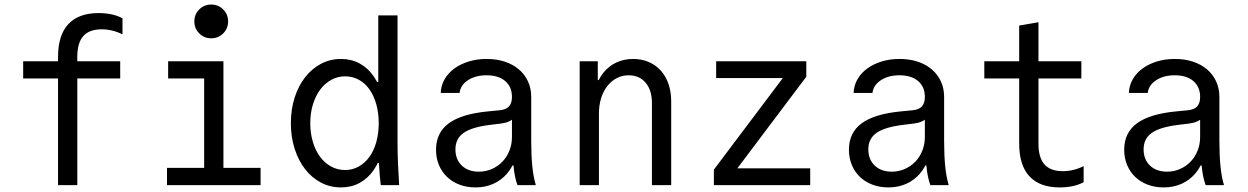

<svg xmlns="http://www.w3.org/2000/svg" viewBox="-20 -807 5440 837"><path d="M233 0H317V-464.8H504V-540H317V-559Q317 -620.2 343.1 -649.7Q369.2 -679.2 423.4 -679.2Q446.2 -679.2 468.8 -673.8Q491.4 -668.4 514 -657.2V-727.2Q492.8 -738.8 466.3 -744.4Q439.8 -750 410 -750Q322.6 -750 277.8 -701.8Q233 -653.6 233 -559V-540H81V-464.8H233Z M708 0H1116V-75.2H954V-540H713V-464.8H870V-75.2H708ZM827.2 -713.6Q827.2 -682.8 848.6 -661.4Q869.9 -640 900.8 -640Q931.6 -640 953 -661.4Q974.4 -682.7 974.4 -713.6Q974.4 -744.4 953 -765.8Q931.7 -787.2 900.8 -787.2Q870 -787.2 848.6 -765.8Q827.2 -744.5 827.2 -713.6Z M1466.4 10Q1511.6 10 1547.7 -9.6Q1583.8 -29.2 1608.9 -65.5Q1634 -101.8 1647.7 -153.5Q1661.4 -205.2 1661.4 -270Q1661.4 -334.8 1647.7 -386.5Q1634 -438.2 1608.9 -474.5Q1583.8 -510.8 1547.7 -530.4Q1511.6 -550 1466.8 -550Q1419.6 -550 1379.6 -529Q1339.6 -508 1310.3 -470.5Q1281 -433 1264.5 -381.8Q1248 -330.6 1248 -270Q1248 -209.4 1264.5 -158.2Q1281 -107 1310.1 -69.5Q1339.2 -32 1379.2 -11Q1419.2 10 1466.4 10ZM1484.2 -65.8Q1451.2 -65.8 1423.3 -81.2Q1395.4 -96.6 1375.3 -123.6Q1355.2 -150.6 1343.9 -188.4Q1332.6 -226.2 1332.6 -270Q1332.6 -314.4 1344.2 -351.9Q1355.8 -389.4 1375.9 -416.4Q1396 -443.4 1423.9 -458.8Q1451.8 -474.2 1484.8 -474.2Q1517.2 -474.2 1544.2 -459.4Q1571.2 -444.6 1590.4 -417.6Q1609.6 -390.6 1620.3 -352.8Q1631 -315 1631 -270Q1631 -225 1620.3 -187.2Q1609.6 -149.4 1590.1 -122.7Q1570.6 -96 1543.6 -80.9Q1516.6 -65.8 1484.2 -65.8ZM1639.8 0H1720Q1717 -48 1715 -95Q1713 -142 1713 -180V-740H1629V-449.8H1621L1646.8 -250L1630.4 -170Q1630.4 -125.6 1632.6 -85Q1634.8 -44.4 1639.8 0ZM1617.8 -96.8H1627.8H1631.8H1641.8L1629.8 -108.8Z M2211.8 -384.6Q2211.8 -356.8 2198.7 -342.8Q2185.6 -328.8 2157.2 -326.2L2107.4 -321.4Q1992.2 -310.4 1936.5 -269.5Q1880.8 -228.6 1880.8 -154.2Q1880.8 -117.8 1893.5 -87.6Q1906.2 -57.4 1928.9 -35.7Q1951.6 -14 1983.3 -2Q2015 10 2052.8 10Q2095.6 10 2130.3 -5.5Q2165 -21 2189.4 -49.1Q2213.8 -77.2 2227.3 -116.8Q2240.8 -156.4 2240.8 -205.6L2188.4 -85.6H2218.4Q2220.8 -59 2225.2 -37.9Q2229.6 -16.8 2235.8 0H2315.8Q2305.2 -35.4 2300.5 -82.5Q2295.8 -129.6 2295.8 -193V-384.4Q2295.8 -421.6 2281.7 -452.1Q2267.6 -482.6 2242.1 -504.4Q2216.6 -526.2 2181 -538.1Q2145.4 -550 2101.4 -550Q2059 -550 2023.2 -538.9Q1987.4 -527.8 1960.6 -508.3Q1933.8 -488.8 1918.1 -461.4Q1902.4 -434 1901.2 -402H1983.4Q1987.6 -436.2 2020.3 -457.5Q2053 -478.8 2101.2 -478.8Q2152.8 -478.8 2182.3 -453.7Q2211.8 -428.6 2211.8 -384.6ZM2211.8 -313V-210Q2211.8 -177.8 2200.7 -150.1Q2189.6 -122.4 2170.2 -102.2Q2150.8 -82 2124.2 -70.3Q2097.6 -58.6 2067.6 -58.6Q2021 -58.6 1993.2 -85.2Q1965.4 -111.8 1965.4 -155.6Q1965.4 -202.8 2001.2 -227.8Q2037 -252.8 2116.2 -262.6L2163.8 -268.4Q2204 -273.4 2223 -295Q2242 -316.6 2242 -359.8Z M2507 0H2591V-312Q2591 -348.6 2600.6 -379.1Q2610.2 -409.6 2627.5 -431.8Q2644.8 -454 2668.6 -466.4Q2692.4 -478.8 2720.4 -478.8Q2767.2 -478.8 2794.6 -446.3Q2822 -413.8 2822 -358V0H2906V-365Q2906 -407 2894.2 -441Q2882.4 -475 2860.6 -499.2Q2838.8 -523.4 2808.2 -536.7Q2777.6 -550 2740 -550Q2699.8 -550 2667 -534.6Q2634.2 -519.2 2611.2 -490.9Q2588.2 -462.6 2575.5 -422.3Q2562.8 -382 2562.8 -332L2594 -457.6H2586V-540H2507Z M3092 0H3512V-73.2H3194.4L3495 -472.6V-540H3102V-466.8H3392.6L3092 -67.4Z M4011.8 -384.6Q4011.8 -356.8 3998.7 -342.8Q3985.6 -328.8 3957.2 -326.2L3907.4 -321.4Q3792.2 -310.4 3736.5 -269.5Q3680.8 -228.6 3680.8 -154.2Q3680.8 -117.8 3693.5 -87.6Q3706.2 -57.4 3728.9 -35.7Q3751.6 -14 3783.3 -2Q3815 10 3852.8 10Q3895.6 10 3930.3 -5.5Q3965 -21 3989.4 -49.1Q4013.8 -77.2 4027.3 -116.8Q4040.8 -156.4 4040.8 -205.6L3988.4 -85.6H4018.4Q4020.8 -59 4025.2 -37.9Q4029.6 -16.8 4035.8 0H4115.8Q4105.2 -35.4 4100.5 -82.5Q4095.8 -129.6 4095.8 -193V-384.4Q4095.8 -421.6 4081.7 -452.1Q4067.6 -482.6 4042.1 -504.4Q4016.6 -526.2 3981 -538.1Q3945.4 -550 3901.4 -550Q3859 -550 3823.2 -538.9Q3787.4 -527.8 3760.6 -508.3Q3733.8 -488.8 3718.1 -461.4Q3702.4 -434 3701.2 -402H3783.4Q3787.6 -436.2 3820.3 -457.5Q3853 -478.8 3901.2 -478.8Q3952.8 -478.8 3982.3 -453.7Q4011.8 -428.6 4011.8 -384.6ZM4011.8 -313V-210Q4011.8 -177.8 4000.7 -150.1Q3989.6 -122.4 3970.2 -102.2Q3950.8 -82 3924.2 -70.3Q3897.6 -58.6 3867.6 -58.6Q3821 -58.6 3793.2 -85.2Q3765.4 -111.8 3765.4 -155.6Q3765.4 -202.8 3801.2 -227.8Q3837 -252.8 3916.2 -262.6L3963.8 -268.4Q4004 -273.4 4023 -295Q4042 -316.6 4042 -359.8Z M4507 -181V-464.8H4694V-540H4507V-710L4423 -695.6V-540H4271V-464.8H4423V-181Q4423 -86.4 4467.8 -38.2Q4512.6 10 4600 10Q4629.8 10 4656.3 4.4Q4682.8 -1.2 4704 -12.8V-82.8Q4681.4 -71.6 4658.8 -66.2Q4636.2 -60.8 4613.4 -60.8Q4559.2 -60.8 4533.1 -90.3Q4507 -119.8 4507 -181Z M5211.8 -384.6Q5211.8 -356.8 5198.7 -342.8Q5185.6 -328.8 5157.2 -326.2L5107.4 -321.4Q4992.2 -310.4 4936.5 -269.5Q4880.8 -228.6 4880.8 -154.2Q4880.8 -117.8 4893.5 -87.6Q4906.2 -57.4 4928.9 -35.7Q4951.6 -14 4983.3 -2Q5015 10 5052.8 10Q5095.6 10 5130.3 -5.5Q5165 -21 5189.4 -49.1Q5213.8 -77.2 5227.3 -116.8Q5240.8 -156.4 5240.8 -205.6L5188.4 -85.6H5218.4Q5220.8 -59 5225.2 -37.9Q5229.6 -16.8 5235.8 0H5315.8Q5305.2 -35.4 5300.5 -82.5Q5295.8 -129.6 5295.8 -193V-384.4Q5295.8 -421.6 5281.7 -452.1Q5267.6 -482.6 5242.1 -504.4Q5216.6 -526.2 5181 -538.1Q5145.4 -550 5101.4 -550Q5059 -550 5023.2 -538.9Q4987.4 -527.8 4960.6 -508.3Q4933.8 -488.8 4918.1 -461.4Q4902.4 -434 4901.2 -402H4983.4Q4987.6 -436.2 5020.3 -457.5Q5053 -478.8 5101.2 -478.8Q5152.8 -478.8 5182.3 -453.7Q5211.8 -428.6 5211.8 -384.6ZM5211.8 -313V-210Q5211.8 -177.8 5200.7 -150.1Q5189.6 -122.4 5170.2 -102.2Q5150.8 -82 5124.2 -70.3Q5097.6 -58.6 5067.6 -58.6Q5021 -58.6 4993.2 -85.2Q4965.4 -111.8 4965.4 -155.6Q4965.4 -202.8 5001.2 -227.8Q5037 -252.8 5116.2 -262.6L5163.8 -268.4Q5204 -273.4 5223 -295Q5242 -316.6 5242 -359.8Z"/></svg>

Font: CommitMonoV142 ExtLt
Style: Regular
Weight: 200
Monospace: yes
Designer: Eigil Nikolajsen
Foundry: Eigil Nikolajsen
Version: Version 1.142